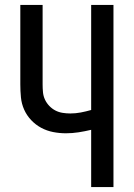

<svg xmlns="http://www.w3.org/2000/svg" viewBox="-20 -755 540 775"><path d="M348 0V-231Q323 -225 297.5 -221Q272 -217 246 -217Q220 -217 194.5 -222Q169 -227 146.5 -239Q124 -251 106 -270Q88 -289 77.5 -312.5Q67 -336 64.5 -362Q62 -388 62 -414V-735H152V-414Q152 -398 153.5 -382.5Q155 -367 161.5 -353Q168 -339 179 -327.5Q190 -316 203.5 -309Q217 -302 232.5 -299.5Q248 -297 264 -297Q285 -297 306 -301Q327 -305 348 -311V-735H438V0Z"/></svg>

Font: Iosevka SS18 Medium
Style: Regular
Weight: 500
Monospace: yes
Designer: Belleve Invis
Foundry: Belleve Invis
Version: Version 25.1.1; ttfautohint (v1.8.4)